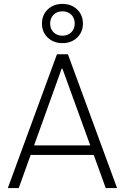

<svg xmlns="http://www.w3.org/2000/svg" viewBox="-20 -964 640 984"><path d="M20 0 272 -686H328L580 0H522L300 -612H296L76 0ZM117 -170V-219H481V-170ZM300 -743Q254 -743 224.5 -771.5Q195 -800 195 -843Q195 -887 224.5 -915.5Q254 -944 300 -944Q346 -944 375.5 -915.5Q405 -887 405 -843Q405 -800 375.5 -771.5Q346 -743 300 -743ZM300 -781Q328 -781 345.5 -798.5Q363 -816 363 -843Q363 -871 345.5 -888.5Q328 -906 300 -906Q272 -906 254.5 -888.5Q237 -871 237 -843Q237 -816 254.5 -798.5Q272 -781 300 -781Z"/></svg>

Font: Chivo Mono Thin
Style: Regular
Weight: 250
Designer: Hector Gatti
Foundry: Omnibus-Type
Version: Version 1.008